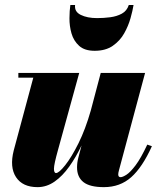

<svg xmlns="http://www.w3.org/2000/svg" viewBox="-20 -760 645 790"><path d="M289 -739.5Q285.5 -712 312.2 -698.8Q339 -685.5 379.5 -685.5Q406.5 -685.5 433.5 -689Q460.5 -692.5 481.2 -703.8Q502 -715 510 -739.5H529.5Q526 -717 517 -685Q508 -653 490.8 -622.5Q473.5 -592 444 -571.5Q414.5 -551 369.5 -551Q328 -551 305.5 -571.5Q283 -592 274.2 -622.5Q265.5 -653 265.8 -685Q266 -717 269.5 -739.5ZM306 -460 218.5 -142.5Q202 -83.5 202 -65.8Q202 -48 210.5 -48Q222.5 -48 248.2 -80.2Q274 -112.5 302.8 -170.2Q331.5 -228 353.5 -305L394.5 -460H577L469.5 -59.5Q466.5 -48.5 466.5 -42.5Q466.5 -31 476 -31Q484.5 -31 500.2 -41Q516 -51 537.8 -79.8Q559.5 -108.5 586 -165L605 -158.5Q566 -72 520 -31Q474 10 407.5 10Q349.5 10 323.2 -10.8Q297 -31.5 297 -71.5Q297 -91 302 -110L315.5 -161.5Q293 -114 265.2 -75Q237.5 -36 204.8 -13Q172 10 134.5 10Q73 10 46 -31Q19 -72 36.5 -141L117 -440.5H55.5V-460Z"/></svg>

Font: Bodoni* 11pt Fatface
Style: Italic
Weight: 900
Italic angle: -13°
Version: Version 2.3